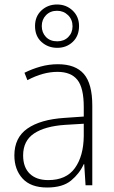

<svg xmlns="http://www.w3.org/2000/svg" viewBox="-20 -891 508 855"><path d="M238 -605Q316 -605 353.5 -561.5Q391 -518 391 -421V-66H361L355 -160H353Q334 -118 296.5 -87Q259 -56 190 -56Q117 -56 80.5 -96Q44 -136 44 -199Q44 -278 102 -318.5Q160 -359 267 -366L353 -372V-415Q353 -500 324.5 -535.5Q296 -571 236 -571Q204 -571 171 -562Q138 -553 102 -534L89 -567Q123 -584 160.5 -594.5Q198 -605 238 -605ZM270 -335Q180 -329 131.5 -296.5Q83 -264 83 -199Q83 -146 112.5 -117.5Q142 -89 195 -89Q275 -89 313.5 -142.5Q352 -196 353 -285V-340ZM235 -678Q194 -678 165 -704Q136 -730 136 -775Q136 -818 164.5 -844.5Q193 -871 234 -871Q275 -871 303.5 -844Q332 -817 332 -775Q332 -731 304 -704.5Q276 -678 235 -678ZM235 -707Q265 -707 284 -726Q303 -745 303 -774Q303 -804 283 -823.5Q263 -843 234 -843Q204 -843 185 -823.5Q166 -804 166 -775Q166 -746 184.5 -726.5Q203 -707 235 -707Z"/></svg>

Font: Noto Sans Malayalam UI SemiCondensed ExtraLight
Style: Regular
Weight: 200
Width: 4
Designer: Jelle Bosma - Monotype Design Team
Foundry: Monotype Imaging Inc.
Version: Version 2.104; ttfautohint (v1.8.4.7-5d5b)